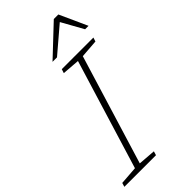

<svg xmlns="http://www.w3.org/2000/svg" viewBox="-315 -1000 1065 1065"><g transform="rotate(-45 217.5 -467.5)"><path d="M284 -675.5 181 -683.5 188.5 -707H436.5L429 -683.5L322 -675.5L125 -31.5L227.5 -23.5L220.5 0H-27.5L-20.5 -23.5L87 -31.5ZM181 -772 354 -935H389.5L463.5 -772H436.5L365.5 -899.5L216 -772Z"/></g></svg>

Font: Newsreader Caption ExtraLight
Style: Italic
Weight: 275
Italic angle: -17°
Designer: Hugues Gentile
Foundry: Production Type
Version: Version 1.001